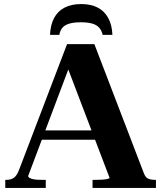

<svg xmlns="http://www.w3.org/2000/svg" viewBox="-20 -928 797 948"><path d="M381 -908Q333 -908 299 -890.5Q265 -873 247 -839Q229 -805 227 -756H273Q277 -779 289.5 -792.5Q302 -806 324.5 -812Q347 -818 379 -818Q412 -818 434 -812Q456 -806 469 -792Q482 -778 487 -756H535Q533 -805 514.5 -839Q496 -873 462.5 -890.5Q429 -908 381 -908ZM174 -284H483L484 -238H160ZM302 -625 330 -619 119 -59Q119 -54 126 -49.5Q133 -45 147.5 -42.5Q162 -40 184 -40H206V0H6V-40H12Q35 -40 49.5 -51Q64 -62 74 -89L311 -710H446L691 -71Q699 -51 712.5 -45.5Q726 -40 746 -40H750V0H437V-40H455Q471 -40 486 -41Q501 -42 511 -44.5Q521 -47 521 -50Z"/></svg>

Font: Roboto Serif 120pt Expanded SemiBold
Style: Regular
Weight: 600
Width: 7
Designer: Greg Gazdowicz
Foundry: Commercial Type
Version: Version 1.008